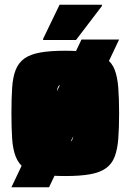

<svg xmlns="http://www.w3.org/2000/svg" viewBox="-20 -731 547 806"><path d="M28 55 322 -565H480L186 55ZM254 8Q190 8 148.5 0.5Q107 -7 82.5 -25Q58 -43 46 -73.5Q34 -104 31 -148.5Q28 -193 28 -255Q28 -318 31 -363Q34 -408 46 -438Q58 -468 82.5 -485.5Q107 -503 148.5 -510.5Q190 -518 254 -518Q317 -518 358.5 -510.5Q400 -503 425 -485.5Q450 -468 461.5 -438Q473 -408 476.5 -363Q480 -318 480 -255Q480 -193 476.5 -148.5Q473 -104 461.5 -73.5Q450 -43 425 -25Q400 -7 358.5 0.5Q317 8 254 8ZM254 -133Q267 -133 274.5 -135.5Q282 -138 285.5 -150Q289 -162 289.5 -187Q290 -212 290 -255Q290 -299 289.5 -324Q289 -349 285.5 -360.5Q282 -372 274.5 -375Q267 -378 253 -378Q240 -378 232.5 -375Q225 -372 221.5 -360.5Q218 -349 217.5 -324Q217 -299 217 -255Q217 -212 218 -187Q219 -162 222 -150Q225 -138 232.5 -135.5Q240 -133 254 -133ZM161 -563V-568L230 -711H408V-706L299 -563Z"/></svg>

Font: Saira SemiCondensed Black
Style: Regular
Weight: 900
Width: 4
Designer: Hector Gatti with collaboration of the Omnibus-Type team
Foundry: Omnibus-Type
Version: Version 1.101